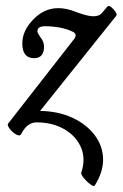

<svg xmlns="http://www.w3.org/2000/svg" viewBox="-20 -438 407 637"><path d="M294 178Q291 182 279 173Q267 164 257 151.5Q247 139 250 133Q254 122 255.5 111.5Q257 101 257 91Q257 60 238 31.5Q219 3 183.5 -14.5Q148 -32 101 -32Q70 -32 50 7Q46 15 33.5 8Q21 1 12 -11Q3 -23 7 -28L227 -310Q231 -316 231 -321Q231 -328 221 -333Q199 -343 176 -347Q153 -351 130 -351Q104 -351 104 -334Q104 -329 115 -313Q126 -300 126 -283Q126 -245 93 -245Q54 -245 54 -294Q54 -336 90 -373Q126 -411 174 -411Q186 -411 201 -408Q216 -405 236 -397Q271 -384 290 -384Q310 -384 319 -396L336 -416Q341 -421 349 -414.5Q357 -408 363 -399Q369 -390 366 -386L113 -70Q174 -69 221 -47Q268 -25 295 11.5Q322 48 322 92Q322 134 294 178Z"/></svg>

Font: Junicode Two Beta Condensed Medium
Style: Italic
Weight: 500
Width: 3
Italic angle: -9°
Version: Version 1.053; ttfautohint (v1.8.4)